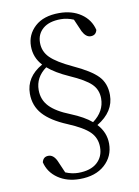

<svg xmlns="http://www.w3.org/2000/svg" viewBox="-88 -749 659 908"><g transform="rotate(-10 241.5 -295.0)"><path d="M329 -154Q386 -196 386 -258Q386 -300 357.5 -328Q329 -356 256 -388Q193 -416 156 -448Q102 -409 102 -348Q102 -301 133 -268.5Q164 -236 230 -210Q294 -184 329 -154ZM350 -587 324 -647Q293 -660 263 -660Q207 -660 177 -634.5Q147 -609 147 -567Q147 -525 177 -495Q207 -465 280 -431Q363 -393 396.5 -358Q430 -323 430 -267Q430 -187 347 -137Q386 -95 386 -41Q386 20 341.5 60Q297 100 221 100Q160 100 117 70.5Q74 41 62 -8Q68 -34 93 -34Q117 -34 132 -3L158 57Q189 70 219 70Q278 70 309.5 42Q341 14 341 -32Q341 -76 311.5 -105.5Q282 -135 208 -166Q131 -198 94.5 -239Q58 -280 58 -338Q58 -418 139 -464Q102 -504 102 -558Q102 -614 143.5 -652Q185 -690 260 -690Q322 -690 365 -660.5Q408 -631 420 -581Q414 -556 389 -556Q366 -556 350 -587Z"/></g></svg>

Font: TypoPRO Source Serif Pro
Style: Regular
Weight: 300
Designer: Frank Grießhammer
Foundry: Adobe Systems Incorporated
Version: Version 1.017;PS (version unavailable);hotconv 1.0.79;makeot